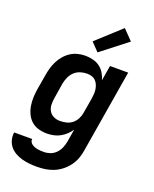

<svg xmlns="http://www.w3.org/2000/svg" viewBox="-178 -871 956 1192"><g transform="rotate(20 300.0 -275.0)"><path d="M216 223Q190 223 165 220.5Q140 218 116 211.5Q92 205 71 193Q50 181 35 163Q20 145 13.5 120.5Q7 96 11 71H130Q128 81 133 90Q138 99 146 104.5Q154 110 163 113.5Q172 117 182.5 119Q193 121 203.5 121.5Q214 122 225 122Q246 122 267 114.5Q288 107 304 90.5Q320 74 328.5 53.5Q337 33 341 12L355 -73Q343 -54 325.5 -38Q308 -22 288.5 -11.5Q269 -1 247 3.5Q225 8 204 8Q175 8 148 0.5Q121 -7 101 -24.5Q81 -42 69 -67Q57 -92 52.5 -119Q48 -146 49 -175Q50 -204 55 -233L72 -333Q76 -357 83 -380.5Q90 -404 101.5 -426.5Q113 -449 130.5 -469Q148 -489 169.5 -502.5Q191 -516 215.5 -522Q240 -528 264 -528Q290 -528 315.5 -521.5Q341 -515 360.5 -500.5Q380 -486 393 -464.5Q406 -443 412 -419L429 -520H549L458 28Q454 55 444 82Q434 109 416.5 132.5Q399 156 375.5 174.5Q352 193 325 204Q298 215 270.5 219Q243 223 216 223ZM253 -93Q273 -93 294.5 -98Q316 -103 333 -116.5Q350 -130 360.5 -150Q371 -170 374 -190L391 -290Q393 -306 394.5 -322Q396 -338 393.5 -353.5Q391 -369 385 -383Q379 -397 368.5 -407.5Q358 -418 343 -422.5Q328 -427 312 -427Q290 -427 268 -420Q246 -413 229 -397Q212 -381 202.5 -359.5Q193 -338 189 -317L173 -217Q169 -194 169.5 -171.5Q170 -149 180.5 -130.5Q191 -112 210.5 -102.5Q230 -93 253 -93ZM327 -573 275 -627 435 -773 499 -707Z"/></g></svg>

Font: Iosevka Aile Oblique
Style: Bold
Weight: 700
Italic angle: -9°
Designer: Belleve Invis
Foundry: Belleve Invis
Version: Version 31.1.0; ttfautohint (v1.8.4)